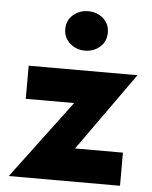

<svg xmlns="http://www.w3.org/2000/svg" viewBox="-51 -748 625 791"><g transform="rotate(5 261.0 -352.5)"><path d="M257 -323 15 0H475V-137H277L507 -460H57V-323ZM194 -624Q194 -588 220 -565Q246 -542 282 -542Q319 -542 344.5 -565Q370 -588 370 -624Q370 -660 344.5 -682.5Q319 -705 282 -705Q246 -705 220 -682.5Q194 -660 194 -624Z"/></g></svg>

Font: Jost
Style: Bold
Weight: 700
Version: Version 3.710